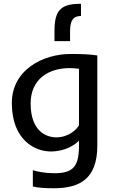

<svg xmlns="http://www.w3.org/2000/svg" viewBox="-20 -799 623 1022"><path d="M265.1 123C224.1 123 172.9 114.3 154.8 106.4V193.4C179.7 201.2 231.4 203.1 266.1 203.1C406.7 203.1 498 151.4 498 -24.4V-503.9C457.5 -509.8 420.9 -511.7 355.5 -511.7C211.4 -511.7 42 -429.2 43 -248.5C43.9 -51.3 168.5 7.3 249.5 7.3C326.7 7.3 378.9 -27.8 400.4 -50.3V-24.4C400.4 84 372.6 124.5 265.1 123ZM279.8 -67.9C227.5 -67.9 143.1 -99.1 143.1 -248.5C143.1 -378.4 239.3 -436.5 350.6 -436.5C366.2 -436.5 390.6 -434.6 400.4 -432.6V-132.3C388.2 -109.4 344.7 -67.9 279.8 -67.9ZM411.1 -778.8C308.6 -778.8 270 -749.5 270 -635.7V-580.1H353V-635.7C353 -695.8 374.5 -713.9 411.1 -713.9Z"/></svg>

Font: Inder
Style: Regular
Weight: 400
Designer: Irina Smirnova
Foundry: Irina Smirnova
Version: Version 1.001